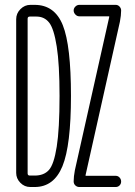

<svg xmlns="http://www.w3.org/2000/svg" viewBox="-20 -750 540 770"><path d="M280.3 -67.4 418 -681.6V-683.6Q418 -684.6 417 -684.6H297.9Q289.1 -684.6 282.2 -691.9Q275.4 -699.2 275.4 -708Q275.4 -716.8 282.2 -723.6Q289.1 -730.5 297.9 -730.5H444.3Q453.1 -730.5 459.5 -723.6Q465.8 -716.8 465.8 -708Q465.8 -688.5 460.9 -663.1L323.2 -47.9V-45.9Q323.2 -44.9 324.2 -44.9H444.3Q453.1 -44.9 459.5 -38.1Q465.8 -31.2 465.8 -22Q465.8 -12.7 459.5 -6.3Q453.1 0 444.3 0H297.9Q289.1 0 282.2 -6.3Q275.4 -12.7 275.4 -22.5Q275.4 -42 280.3 -67.4ZM90.8 -674.8V-54.7Q90.8 -45.9 99.6 -45.9H119.1Q156.2 -45.9 176.3 -68.4Q196.3 -90.8 207.5 -161.6Q218.8 -232.4 218.8 -365.2Q218.8 -492.2 207.5 -563.5Q196.3 -634.8 177.2 -659.2Q158.2 -683.6 126 -683.6H99.6Q90.8 -683.6 90.8 -674.8ZM101.6 0Q78.1 0 61.5 -17.1Q44.9 -34.2 44.9 -56.6V-672.9Q44.9 -696.3 62 -713.4Q79.1 -730.5 101.6 -730.5H119.1Q199.2 -730.5 231.9 -648.9Q264.6 -567.4 264.6 -365.2Q264.6 -167 230.5 -83.5Q196.3 0 119.1 0Z"/></svg>

Font: Rounded Mgen+ 2m light
Style: Regular
Weight: 200
Designer: [Source Han Sans]
Ryoko NISHIZUKA  (kana & ideographs); Paul D. Hunt (Latin, Greek & Cyrillic); Wenlong ZHANG  (bopomofo
Version: Version 1.059.20150602